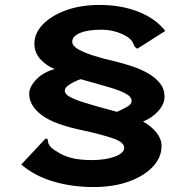

<svg xmlns="http://www.w3.org/2000/svg" viewBox="-20 -698 790 776"><path d="M357 58Q273 58 197 36Q121 14 66 -33L164 -138Q172 -137 173 -133.5Q174 -130 174.5 -123.5Q175 -117 182 -107.5Q189 -98 209 -86Q234 -69 267.5 -60Q301 -51 351 -51Q406 -51 444 -65Q482 -79 482 -101Q482 -123 437.5 -138.5Q393 -154 320 -170Q200 -194 149 -232.5Q98 -271 98 -319Q98 -346 126 -376Q154 -406 201 -419Q166 -433 142.5 -459.5Q119 -486 119 -522Q119 -563 152.5 -598.5Q186 -634 245.5 -656Q305 -678 383 -678Q470 -678 539.5 -650.5Q609 -623 648 -573L535 -501Q529 -505 526 -508Q523 -511 519 -521Q511 -544 472.5 -561Q434 -578 390 -578Q336 -578 304 -565Q272 -552 272 -529Q272 -513 296 -499Q320 -485 360 -472.5Q400 -460 449 -449Q481 -441 515.5 -429.5Q550 -418 579.5 -401Q609 -384 627 -361Q645 -338 645 -307Q645 -277 619 -248.5Q593 -220 558 -207Q592 -188 612.5 -162Q633 -136 633 -108Q633 -62 598 -24.5Q563 13 501 35.5Q439 58 357 58ZM453 -246Q471 -254 491.5 -265Q512 -276 512 -290Q512 -307 487.5 -320Q463 -333 425.5 -344Q388 -355 349 -366L306 -378Q296 -375 280.5 -367.5Q265 -360 253.5 -351Q242 -342 242 -331Q242 -318 261.5 -307Q281 -296 312.5 -286Q344 -276 380 -266Q401 -260 418 -255.5Q435 -251 453 -246Z"/></svg>

Font: Inconsolata ExtraExpanded ExtraBold
Style: Regular
Weight: 800
Width: 8
Monospace: yes
Designer: Raph Levien, Cyreal, Brenton Simpson
Foundry: Raph Levien, Cyreal, Google
Version: Version 3.001; ttfautohint (v1.8.2.53-6de2)